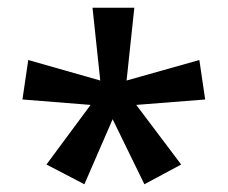

<svg xmlns="http://www.w3.org/2000/svg" viewBox="-20 -780 589 496"><path d="M327 -760 307 -572 495 -625 510 -523 332 -509 448 -355 353 -304 271 -472 198 -304 100 -355 214 -509 38 -523 53 -625 239 -572 219 -760Z"/></svg>

Font: Noto Sans Javanese Medium
Style: Regular
Weight: 500
Version: Version 2.004